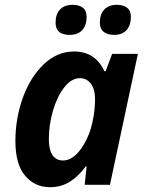

<svg xmlns="http://www.w3.org/2000/svg" viewBox="-20 -768 602 798"><path d="M44 -182Q44 -275 74.5 -360.5Q105 -446 161 -500Q217 -554 288 -554Q376 -554 414 -472H419L446 -544H553L437 0H332L340 -76H336Q306 -35 270 -12.5Q234 10 187 10Q125 10 84.5 -37.5Q44 -85 44 -182ZM367 -274Q375 -313 375 -359Q375 -396 358 -419.5Q341 -443 312 -443Q277 -443 247.5 -405.5Q218 -368 200.5 -309Q183 -250 183 -189Q183 -146 198 -123.5Q213 -101 242 -101Q283 -101 318.5 -152Q354 -203 367 -274ZM211 -674Q211 -709 229.5 -728.5Q248 -748 282 -748Q308 -748 324 -736Q340 -724 340 -698Q340 -663 322 -643Q304 -623 269 -623Q211 -623 211 -674ZM395 -674Q395 -709 413.5 -728.5Q432 -748 466 -748Q492 -748 508 -736Q524 -724 524 -698Q524 -663 506 -643Q488 -623 454 -623Q427 -623 411 -635.5Q395 -648 395 -674Z"/></svg>

Font: Noto Sans Display
Style: Bold Italic
Weight: 700
Italic angle: -12°
Designer: Monotype Design team
Foundry: Monotype Imaging Inc.
Version: Version 1.000